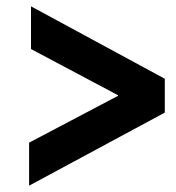

<svg xmlns="http://www.w3.org/2000/svg" viewBox="-20 -627 556 607"><path d="M72 -40 501 -271V-378L78 -607V-472L353 -326V-324L72 -176Z"/></svg>

Font: Fixel Text 20240404
Style: Bold Italic
Weight: 700
Width: 4
Italic angle: -10°
Designer: AlfaBravo + MacPaw
Foundry: Kyrylo Tkachov, Marchela Mozhyna, Serhii Makarenko, Maria Weinstein, Zakhar Kryvoshyya
Version: Version 1.211;Glyphs 3.2 (3225)